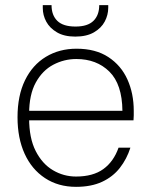

<svg xmlns="http://www.w3.org/2000/svg" viewBox="-20 -713 582 745"><path d="M275 12Q206 12 154.5 -22Q103 -56 75.5 -116.5Q48 -177 48 -258Q48 -342 77 -401.5Q106 -461 158 -492.5Q210 -524 277 -524Q351 -524 400.5 -491.5Q450 -459 474.5 -404.5Q499 -350 499 -283Q499 -274 499 -265.5Q499 -257 498 -246H79V-283H455Q454 -386 404.5 -435Q355 -484 276 -484Q229 -484 187 -462Q145 -440 119 -393Q93 -346 93 -271V-254Q93 -177 118.5 -127Q144 -77 185.5 -52.5Q227 -28 275 -28Q341 -28 381 -57Q421 -86 440 -140H486Q472 -96 445 -61.5Q418 -27 376 -7.5Q334 12 275 12ZM272 -571Q229 -571 201 -587.5Q173 -604 159.5 -629Q146 -654 146 -682V-693H180Q180 -654 202.5 -632Q225 -610 273 -610Q320 -610 342.5 -632Q365 -654 365 -693H400V-683Q400 -655 386.5 -629.5Q373 -604 344.5 -587.5Q316 -571 272 -571Z"/></svg>

Font: DM Sans 12pt ExtraLight
Style: Regular
Weight: 250
Version: Version 4.004;gftools[0.9.30]